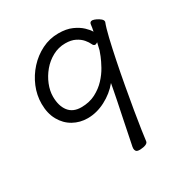

<svg xmlns="http://www.w3.org/2000/svg" viewBox="-168 -841 937 983"><g transform="rotate(-30 300.0 -349.5)"><path d="M377 13Q361 13 356 6.5Q351 0 351 -9Q351 -14 352 -19.5Q353 -25 354 -29Q371 -113 382.5 -169Q394 -225 401.5 -261Q409 -297 413 -319.5Q417 -342 420 -357Q385 -314 333 -287Q281 -260 228 -260Q182 -260 143.5 -281.5Q105 -303 82 -344Q59 -385 59 -442Q59 -493 79 -541Q99 -589 134 -627.5Q169 -666 215 -689Q261 -712 313 -712Q360 -712 392.5 -697.5Q425 -683 445.5 -663.5Q466 -644 474 -629Q479 -651 480.5 -667Q482 -683 496 -683H498Q507 -682 519.5 -676Q532 -670 541.5 -662Q551 -654 551 -646V-643Q540 -615 527.5 -562.5Q515 -510 501.5 -444Q488 -378 475.5 -309Q463 -240 452.5 -178Q442 -116 435.5 -71Q429 -26 427 -9Q426 1 413.5 6.5Q401 12 381 13ZM463 -573Q459 -571 455.5 -569Q452 -567 449 -567Q439 -567 434 -579Q428 -593 414 -609.5Q400 -626 376.5 -638Q353 -650 318 -650Q278 -650 243 -631Q208 -612 182.5 -581.5Q157 -551 142.5 -515Q128 -479 128 -445Q128 -390 153 -357.5Q178 -325 227 -325Q275 -325 311.5 -344Q348 -363 374 -391Q400 -419 416.5 -449Q433 -479 442 -501.5Q451 -524 453 -531Q456 -542 458 -552.5Q460 -563 463 -573Z"/></g></svg>

Font: QiushuiShotai
Style: Regular
Weight: 600
Designer: Fontworks Inc.
Foundry: Fontworks Inc.
Version: Version 1.250